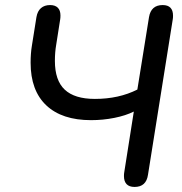

<svg xmlns="http://www.w3.org/2000/svg" viewBox="-20 -732 721 759"><path d="M470 -36Q470 -45 471 -50L509 -291Q477 -275 432 -266Q387 -257 340 -257Q225 -257 163 -315.5Q101 -374 101 -484Q101 -521 106 -551L124 -664Q128 -688 142 -700Q156 -712 178 -712Q198 -712 208.5 -701.5Q219 -691 219 -671Q219 -661 218 -656L202 -554Q197 -525 197 -491Q197 -414 236 -377.5Q275 -341 355 -341Q450 -341 523 -378L569 -664Q577 -712 623 -712Q664 -712 664 -670Q664 -661 663 -656L565 -41Q558 7 512 7Q491 7 480.5 -4Q470 -15 470 -36Z"/></svg>

Font: SN Pro
Style: Italic
Weight: 400
Italic angle: -9°
Designer: Tobias Whetton
Foundry: Supernotes
Version: Version 1.003